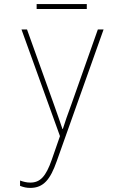

<svg xmlns="http://www.w3.org/2000/svg" viewBox="-20 -672 603 938"><path d="M159 -628H404V-652H159ZM128 246C193 246 226 204 257 116L486 -528H458L329 -163C309 -108 299 -81 287 -42H285C274 -76 265 -100 244 -160L112 -528H85L273 -7L233 108C204 191 176 220 128 220C110 220 95 216 78 210V236C96 243 110 246 128 246Z"/></svg>

Font: Noto Sans Mono SemiCondensed Thin
Style: Regular
Weight: 100
Width: 4
Designer: Monotype Design Team
Foundry: Monotype Imaging Inc.
Version: Version 2.014